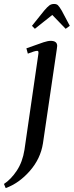

<svg xmlns="http://www.w3.org/2000/svg" viewBox="-46 -651 374 974"><path d="M-25.9 282.2Q9.8 258.8 39.1 214.8Q68.4 170.9 78.1 108.9L147.9 -372.1Q149.9 -383.3 148.9 -388.2Q147.9 -393.1 143.1 -393.1Q130.9 -393.1 95.2 -378.9L87.9 -405.8Q151.9 -429.2 174.6 -436.5Q197.3 -443.8 210.9 -443.8Q244.1 -443.8 244.1 -418Q244.1 -413.6 242.2 -401.9L171.9 76.2Q159.7 154.3 105 216.6Q50.3 278.8 -17.1 303.2ZM116.2 -520 178.2 -597.2Q194.3 -616.2 204.3 -623.5Q214.4 -630.9 228 -630.9Q241.2 -630.9 248 -624.3Q254.9 -617.7 267.1 -597.2L308.1 -520L287.1 -504.9L219.2 -575.2L130.9 -504.9Z"/></svg>

Font: Dehuti
Style: Bold-Italic
Weight: 700
Version: Version 1.2